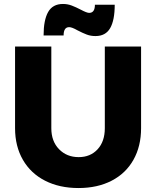

<svg xmlns="http://www.w3.org/2000/svg" viewBox="-20 -936 789 969"><path d="M377 -143Q436 -143 472.5 -182.5Q509 -222 509 -289V-701H692V-289Q692 -198 653.5 -129.5Q615 -61 543.5 -24Q472 13 376 13Q280 13 207.5 -24Q135 -61 95.5 -129.5Q56 -198 56 -289V-701H239V-289Q239 -223 278 -183Q317 -143 377 -143ZM462 -754Q438 -754 418 -761.5Q398 -769 371 -783Q343 -799 329 -799Q301 -799 301 -757H200Q200 -835 223 -875.5Q246 -916 298 -916Q321 -916 342 -908Q363 -900 388 -887Q418 -871 430 -871Q459 -871 459 -912H559Q559 -834 536 -794Q513 -754 462 -754Z"/></svg>

Font: Montserrat V1
Style: Bold
Weight: 700
Designer: Julieta Ulanovsky
Foundry: Julieta Ulanovsky
Version: Version 6.001